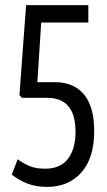

<svg xmlns="http://www.w3.org/2000/svg" viewBox="-20 -720 417 750"><path d="M26 -38 49 -98Q69 -83 94 -72Q119 -61 156 -61Q216 -61 245.5 -99.5Q275 -138 275 -206Q275 -338 163 -338H65L56 -349L82 -700H325V-632H141L126 -399H197Q270 -398 309 -350Q348 -302 348 -208Q348 -103 298 -46.5Q248 10 164 10Q121 10 88 -2.5Q55 -15 26 -38Z"/></svg>

Font: Georama Condensed
Style: Regular
Weight: 400
Width: 3
Designer: Jean-Baptiste Levee
Foundry: Production Type
Version: Version 1.000